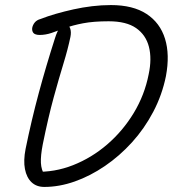

<svg xmlns="http://www.w3.org/2000/svg" viewBox="-20 -729 694 758"><path d="M155 9Q124 9 104.5 -9.5Q85 -28 78.5 -61.5Q72 -95 81 -141Q104 -254 133 -361.5Q162 -469 197 -578Q206 -607 216 -619Q226 -631 241 -631Q252 -631 257 -617Q262 -603 258 -583Q248 -535 230.5 -478Q213 -421 192 -344.5Q171 -268 149 -160Q140 -114 141.5 -86Q143 -58 156 -38L117 -51Q195 -48 268.5 -77Q342 -106 403.5 -159Q465 -212 508 -283Q551 -354 567 -436Q580 -497 568 -544Q556 -591 517.5 -618Q479 -645 409 -645Q349 -645 307.5 -637Q266 -629 236.5 -618Q207 -607 183.5 -599Q160 -591 136 -591Q126 -591 119 -594Q112 -597 109 -603.5Q106 -610 107 -618Q109 -630 117 -640Q125 -650 140 -654Q168 -665 201 -674.5Q234 -684 270 -692Q306 -700 343.5 -704.5Q381 -709 418 -709Q505 -709 558.5 -674Q612 -639 631.5 -576Q651 -513 635 -428Q620 -354 585 -287.5Q550 -221 501 -167Q452 -113 394 -73.5Q336 -34 275 -12.5Q214 9 155 9Z"/></svg>

Font: Shantell Sans Light
Style: Italic
Weight: 300
Italic angle: -11°
Designer: Stephen Nixon, Anya Danilova, Shantell Martin
Foundry: Arrow Type
Version: Version 1.008;[ac192a2d6]